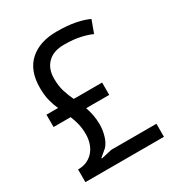

<svg xmlns="http://www.w3.org/2000/svg" viewBox="-169 -828 883 944"><g transform="rotate(-30 272.5 -356.0)"><path d="M42 -383H108Q96 -409 88 -440Q80 -471 80 -513Q80 -611 136 -661.5Q192 -712 289 -712Q350 -712 395 -703Q440 -694 469 -680L443 -609Q420 -620 381.5 -629Q343 -638 288 -638Q228 -638 195.5 -605.5Q163 -573 163 -518Q163 -476 173 -444Q183 -412 197 -383H358V-313H227Q235 -290 240 -265Q245 -240 245 -210Q245 -180 236 -148.5Q227 -117 209 -97L170 -64V-60L232 -74H488V0H42V-72Q74 -72 96.5 -83.5Q119 -95 133.5 -113.5Q148 -132 155 -155.5Q162 -179 162 -203Q162 -236 155.5 -262.5Q149 -289 139 -313H42Z"/></g></svg>

Font: PT Sans
Style: Regular
Weight: 400
Designer: A.Korolkova, O.Umpeleva, V.Yefimov
Foundry: ParaType Ltd
Version: Version 2.003